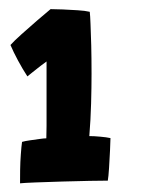

<svg xmlns="http://www.w3.org/2000/svg" viewBox="-20 -658 321 431"><path d="M180.5 -352.5Q191 -352.5 205 -351.2Q219 -350 228 -348Q228 -340.5 227 -320.8Q226 -301 224.8 -281Q223.5 -261 222 -252.5Q209.5 -252.5 181.2 -252Q153 -251.5 120 -250.5Q87 -249.5 60.5 -248.5Q34 -247.5 25 -246.5Q25 -259 25.2 -277Q25.5 -295 26.8 -312Q28 -329 29.5 -339.5Q36.5 -341.5 47.2 -343Q58 -344.5 68.5 -346Q79 -347.5 84 -347.5Q84.5 -358 84.5 -375.2Q84.5 -392.5 84.5 -413Q84.5 -433.5 84.5 -454Q84.5 -474.5 84.5 -491.8Q84.5 -509 84.5 -520Q80 -517 71 -510Q62 -503 53.5 -496.2Q45 -489.5 41.5 -486.5Q31 -502.5 20.5 -522Q10 -541.5 3.5 -557Q11 -565.5 28.2 -581Q45.5 -596.5 64 -612.5Q82.5 -628.5 93.5 -637.5Q104.5 -637.5 121 -636.8Q137.5 -636 154.2 -635Q171 -634 181.5 -631.5Q182.5 -623 183.2 -603.8Q184 -584.5 184.8 -556.2Q185.5 -528 185.5 -492Q185.5 -462.5 184.5 -425.8Q183.5 -389 180.5 -352.5Z"/></svg>

Font: Grandstander Thin
Style: Bold
Weight: 700
Version: Version 1.200